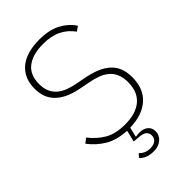

<svg xmlns="http://www.w3.org/2000/svg" viewBox="-270 -801 1095 1095"><g transform="rotate(-45 277.5 -253.5)"><path d="M274 -677Q190 -677 143 -641Q96 -605 96 -531Q96 -494 108 -468.5Q120 -443 140.5 -426Q161 -409 189 -398.5Q217 -388 250 -382L317 -369Q370 -358 405.5 -340Q441 -322 462 -298Q483 -274 491.5 -245Q500 -216 500 -183Q500 -90 443 -40Q386 10 288 12L274 70L276 72Q284 70 292.5 69.5Q301 69 308 69Q337 69 356.5 85Q376 101 376 129Q376 161 351.5 182Q327 203 287 203Q255 203 233 193Q211 183 201 169L220 149Q231 162 247.5 169.5Q264 177 287 177Q312 177 328 165Q344 153 344 130Q344 112 330.5 99.5Q317 87 281 85L246 82L263 12Q183 8 131 -23.5Q79 -55 42 -104L70 -126Q107 -78 155.5 -49.5Q204 -21 280 -21Q368 -21 415.5 -61.5Q463 -102 463 -180Q463 -219 451 -246Q439 -273 418 -290.5Q397 -308 369 -318.5Q341 -329 309 -335L242 -348Q191 -358 156 -375.5Q121 -393 99.5 -416.5Q78 -440 68.5 -468.5Q59 -497 59 -530Q59 -575 74.5 -609Q90 -643 118.5 -665.5Q147 -688 187 -699Q227 -710 276 -710Q354 -710 405.5 -683Q457 -656 488 -610L460 -590Q430 -632 385 -654.5Q340 -677 274 -677Z"/></g></svg>

Font: IBM Plex Sans ExtLt
Style: Regular
Weight: 200
Designer: Mike Abbink, Paul van der Laan, Pieter van Rosmalen
Foundry: Bold Monday
Version: Version 3.005